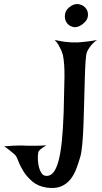

<svg xmlns="http://www.w3.org/2000/svg" viewBox="-245 -689 502 945"><path d="M105.5 -660.2Q126 -672.9 147 -667.5Q168 -662.1 179.2 -646Q190.4 -629.9 187.5 -608.4Q184.6 -586.9 159.2 -568.4Q134.8 -550.8 113.3 -556.6Q91.8 -562.5 81.5 -580.1Q71.3 -597.7 75.2 -620.6Q79.1 -643.6 105.5 -660.2ZM64.5 -418.9Q60.5 -430.7 55.7 -443.4Q50.8 -454.1 43.5 -466.8Q36.1 -479.5 24.4 -492.2Q69.3 -482.4 94.7 -481.4Q110.4 -479.5 123 -480.5Q135.7 -479.5 152.3 -481.4Q166 -482.4 186.5 -484.9Q207 -487.3 232.4 -492.2Q220.7 -484.4 211.4 -474.6Q202.1 -464.8 196.3 -456.1Q188.5 -445.3 183.6 -434.6Q178.7 -424.8 176.3 -388.7Q173.8 -352.5 172.4 -301.8Q170.9 -251 169.4 -191.9Q168 -132.8 166 -78.6Q164.1 -24.4 160.2 19Q156.2 62.5 150.4 82Q141.6 112.3 130.4 142.1Q119.1 171.9 101.1 194.3Q83 216.8 55.2 228.5Q27.3 240.2 -15.6 234.4Q-58.6 227.5 -85.4 204.6Q-112.3 181.6 -128.9 155.3Q-145.5 128.9 -154.3 105Q-163.1 81.1 -170.9 73.2Q-177.7 67.4 -185.5 60.5Q-193.4 54.7 -202.6 46.9Q-211.9 39.1 -224.6 31.2Q-201.2 29.3 -183.6 28.3Q-166 27.3 -155.3 27.3H-132.8Q-122.1 28.3 -105.5 28.3Q-91.8 28.3 -69.8 28.3Q-47.9 28.3 -16.6 26.4Q-27.3 32.2 -34.7 37.6Q-42 43 -46.9 46.9Q-51.8 51.8 -54.7 55.7Q-57.6 60.5 -58.6 80.6Q-59.6 100.6 -55.7 122.6Q-51.8 144.5 -42 161.1Q-32.2 177.7 -13.7 176.8Q4.9 175.8 18.6 158.7Q32.2 141.6 42.5 105Q52.7 68.4 59.1 8.8Q65.4 -50.8 68.4 -137.7Q71.3 -245.1 72.3 -310.5Q73.2 -376 64.5 -418.9Z"/></svg>

Font: Irish Grover
Style: Regular
Weight: 400
Designer: Squid
Foundry: Font Diner, Inc DBA Sideshow
Version: Version 1.000